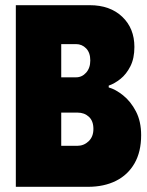

<svg xmlns="http://www.w3.org/2000/svg" viewBox="-20 -720 567 740"><path d="M41 0H319Q381 0 427 -23Q473 -46 498.5 -90.5Q524 -135 524 -199Q524 -252 504 -290.5Q484 -329 454.5 -352.5Q425 -376 399 -383V-390Q422 -398 444.5 -416Q467 -434 482.5 -464.5Q498 -495 498 -539Q498 -611 451 -655.5Q404 -700 326 -700H41ZM216 -158V-286H279Q305 -286 322.5 -270Q340 -254 340 -223Q340 -193 321.5 -175.5Q303 -158 278 -158ZM216 -422V-550H273Q296 -550 312 -533.5Q328 -517 328 -487Q328 -458 312 -440Q296 -422 273 -422Z"/></svg>

Font: Phudu ExtraBold
Style: Regular
Weight: 800
Version: Version 1.005;gftools[0.9.23]